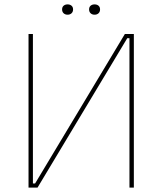

<svg xmlns="http://www.w3.org/2000/svg" viewBox="-20 -855 740 875"><path d="M110 0H151L560 -681H570V0H590V-700H549L140 -19H130V-700H110ZM288 -788Q299 -788 306 -794.5Q313 -801 313 -812Q313 -823 306 -829Q299 -835 288 -835Q277 -835 270 -829Q263 -823 263 -812Q263 -801 270 -794.5Q277 -788 288 -788ZM411 -788Q422 -788 429 -794.5Q436 -801 436 -812Q436 -823 429 -829Q422 -835 411 -835Q400 -835 393 -829Q386 -823 386 -812Q386 -801 393 -794.5Q400 -788 411 -788Z"/></svg>

Font: Fixel Variable
Style: Regular
Weight: 100
Width: 3
Designer: AlfaBravo + MacPaw
Foundry: Kyrylo Tkachov, Marchela Mozhyna, Serhii Makarenko, Maria Weinstein, Zakhar Kryvoshyya
Version: Version 1.211